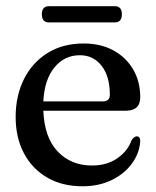

<svg xmlns="http://www.w3.org/2000/svg" viewBox="-20 -608 518 638"><path d="M446 -285Q446 -240 397.5 -240H124Q127.5 -151 171.8 -104.5Q216 -58 285.5 -58Q335 -58 369.8 -82Q404.5 -106 417.5 -142.5Q426.5 -155 434.5 -155Q446.5 -154.5 446 -138Q443 -98 418 -64Q393 -30 350.8 -9.5Q308.5 11 254 11Q186.5 11 136.8 -18Q87 -47 59.5 -98.8Q32 -150.5 32 -219.5Q32 -289.5 59.5 -344.8Q87 -400 137.8 -431.8Q188.5 -463.5 258.5 -463.5Q314.5 -463.5 356.8 -440.5Q399 -417.5 422.5 -377.2Q446 -337 446 -285ZM245.5 -424.5Q194 -424.5 160.8 -383.8Q127.5 -343 124 -271H321.5Q345 -271 345 -293Q345 -354.5 317.5 -389.5Q290 -424.5 245.5 -424.5ZM119 -560.5Q119 -587.5 143 -587.5H361Q385 -587.5 385 -560.5Q385 -533.5 361 -533.5H143Q119 -533.5 119 -560.5Z"/></svg>

Font: Fraunces 72pt Soft
Style: Regular
Weight: 400
Version: Version 1.000;[b76b70a41]